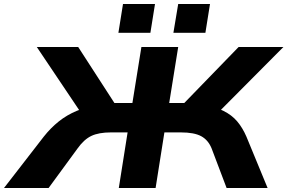

<svg xmlns="http://www.w3.org/2000/svg" viewBox="-56 -940 1437 960"><path d="M-36 0 163 -257Q197 -300 237.5 -332.5Q278 -365 328.5 -386Q379 -407 445 -417L353 -370L128 -705H335L529 -405L504 -425H606L651 -705H835L790 -425H896L846 -405L1137 -705H1361L1028 -370L956 -417Q1018 -407 1060.5 -386Q1103 -365 1130 -333Q1157 -301 1176 -257L1282 0H1077L1002 -198Q985 -240 950 -259Q915 -278 848 -278H766L722 0H538L582 -278H499Q438 -278 401 -260.5Q364 -243 332 -198L187 0ZM811 -776 835 -920H994L971 -776ZM536 -776 559 -920H719L696 -776Z"/></svg>

Font: Nunito Sans 7pt Expanded ExtraBold
Style: Italic
Weight: 800
Width: 7
Italic angle: -9°
Designer: Vernon Adams
Foundry: Vernon Adams
Version: Version 3.101;gftools[0.9.27]